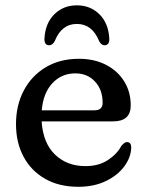

<svg xmlns="http://www.w3.org/2000/svg" viewBox="-20 -706 564 738"><path d="M482.5 -301Q482.5 -239.5 415 -239.5H140Q145.5 -156 191.5 -111.8Q237.5 -67.5 308.5 -67.5Q359.5 -67.5 394.8 -90.8Q430 -114 446 -144.5Q459 -160.5 468.5 -160Q484.5 -159 484.5 -138.5Q483 -100 457 -65.5Q431 -31 385.8 -9.5Q340.5 12 281 12Q207 12 153.2 -18.8Q99.5 -49.5 70.5 -103.8Q41.5 -158 41.5 -229Q41.5 -300.5 71 -357.2Q100.5 -414 155 -447Q209.5 -480 283.5 -480Q342.5 -480 387.2 -457Q432 -434 457.2 -393.5Q482.5 -353 482.5 -301ZM269.5 -424Q216.5 -424 181.2 -386Q146 -348 140.5 -282H343Q374.5 -282 374.5 -310.5Q374.5 -361 345.2 -392.5Q316 -424 269.5 -424ZM275.5 -614Q216.5 -614 190.5 -548Q181.5 -532 169.5 -532Q149 -532 151 -559.5Q154.5 -617.5 189.2 -651.5Q224 -685.5 275.5 -685.5Q327 -685.5 361.8 -651.5Q396.5 -617.5 400 -559.5Q402 -532 381.5 -532Q369.5 -532 361 -548Q334.5 -614 275.5 -614Z"/></svg>

Font: Fraunces 9pt SuperSoft
Style: Regular
Weight: 400
Version: Version 1.000;[b76b70a41]